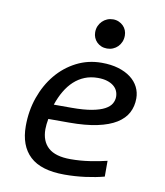

<svg xmlns="http://www.w3.org/2000/svg" viewBox="-89 -760 719 836"><g transform="rotate(10 270.5 -342.5)"><path d="M141.1 -217.8Q138.7 -205.1 137.5 -193.8Q136.2 -182.6 136.2 -171.9Q136.2 -118.7 168 -90.3Q199.7 -62 266.1 -62Q309.1 -62 351.3 -68.4Q393.6 -74.7 426.8 -83V-13.2Q390.1 -3.4 344.5 2.7Q298.8 8.8 252 8.8Q148.4 8.8 99.1 -37.4Q49.8 -83.5 49.8 -170.9Q49.8 -238.3 70.8 -297.9Q91.8 -357.4 128.9 -402.1Q166 -446.8 217 -472.9Q268.1 -499 328.1 -499Q369.6 -499 402.1 -489.3Q434.6 -479.5 457 -462.4Q479.5 -445.3 491.2 -422.1Q502.9 -398.9 502.9 -372.1Q502.9 -336.9 488 -308.6Q473.1 -280.3 440.7 -260Q408.2 -239.7 356.9 -228.8Q305.7 -217.8 232.9 -217.8ZM231.9 -283.2Q286.1 -283.2 321.5 -289.8Q356.9 -296.4 377.7 -307.6Q398.4 -318.8 406.7 -333.5Q415 -348.1 415 -363.8Q415 -377.4 409.7 -389.6Q404.3 -401.9 392.8 -411.1Q381.3 -420.4 364 -425.8Q346.7 -431.2 323.2 -431.2Q291.5 -431.2 265.4 -420.7Q239.3 -410.2 218.3 -390.9Q197.3 -371.6 181.2 -344.2Q165 -316.9 153.8 -283.2ZM276.4 -625Q276.4 -640.1 281.7 -652.6Q287.1 -665 296.4 -674.3Q305.7 -683.6 317.9 -688.7Q330.1 -693.8 344.2 -693.8Q357.9 -693.8 369.4 -688.7Q380.9 -683.6 389.2 -675.3Q397.5 -667 401.9 -656Q406.2 -645 406.2 -632.8Q406.2 -617.7 400.9 -605Q395.5 -592.3 386.5 -583.3Q377.4 -574.2 365.2 -569.1Q353 -564 339.4 -564Q325.2 -564 313.7 -568.8Q302.2 -573.7 293.9 -582Q285.6 -590.3 281 -601.3Q276.4 -612.3 276.4 -625ZM-8.8 -490.2Z"/></g></svg>

Font: Code New Roman
Style: Italic
Weight: 400
Italic angle: -11°
Monospace: yes
Designer: Sam Radian
Foundry: Code New Roman
Version: Version 1.508 October 19, 2014